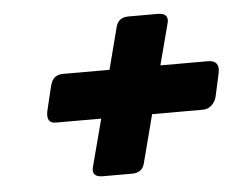

<svg xmlns="http://www.w3.org/2000/svg" viewBox="-37 -540 574 466"><g transform="rotate(-5 249.5 -306.5)"><path d="M451.7 -255.9Q451.7 -255.9 328.1 -255.9L297.4 -137.7Q291.5 -116.7 268.1 -116.2H194.8Q168.9 -116.7 173.3 -138.7L204.1 -255.9H95.2Q91.3 -255.9 87.9 -256.3Q68.4 -259.8 76.7 -291L89.4 -343.8Q90.8 -350.1 93.3 -355.5Q100.6 -372.1 121.6 -372.1H234.4L261.2 -475.6Q267.1 -496.6 290.5 -497.1H363.8Q389.6 -496.6 385.3 -474.6L358.4 -372.1H475.1Q503.9 -371.6 497.6 -340.8L484.9 -283.2Q483.4 -277.3 479.5 -271.5Q468.8 -255.9 451.7 -255.9Z"/></g></svg>

Font: Allan
Style: Bold
Weight: 500
Italic angle: -14.3°
Version: Version 1.002